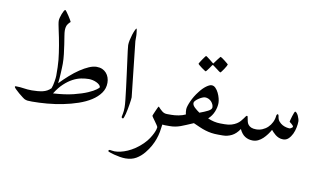

<svg xmlns="http://www.w3.org/2000/svg" viewBox="-89 -863 2245 1334"><g transform="rotate(10 1033.0 -196.5)"><path d="M647.5 -220.7Q647.5 -180.2 624.5 -148.2Q601.6 -116.2 563.5 -91.8Q525.4 -67.4 475.3 -50.3Q425.3 -33.2 370.4 -22.2Q315.4 -11.2 259.5 -6.3Q203.6 -1.5 153.8 -1.5Q131.8 -1.5 122.3 -2.7Q112.8 -3.9 103 -7.8Q98.6 -9.3 85 -19.5Q71.3 -29.8 56.2 -42.5Q41 -55.2 29.8 -66.7Q18.6 -78.1 18.6 -82Q18.6 -86.9 24.9 -86.9Q41.5 -86.9 54.9 -85.7Q68.4 -84.5 81.5 -82.5Q94.7 -80.6 108.4 -79.3Q122.1 -78.1 139.2 -78.1Q182.1 -78.1 215.1 -85.4Q248 -92.8 271.5 -116.7Q275.4 -126 278.6 -139.4Q281.7 -152.8 283.9 -166Q286.1 -179.2 287.4 -190.4Q288.6 -201.7 288.6 -208Q288.6 -241.7 287.8 -268.3Q287.1 -294.9 284.7 -319.1Q282.2 -343.3 278.8 -366.7Q275.4 -390.1 271 -417Q266.6 -444.8 261 -471.4Q255.4 -498 250.5 -521Q245.6 -543.9 242.4 -561Q239.3 -578.1 239.3 -587.9Q239.3 -596.2 242.7 -609.6Q246.1 -623 251.2 -636.2Q256.3 -649.4 261.7 -658.9Q267.1 -668.5 271.5 -668.5Q273.9 -668.5 282.2 -657.2Q290.5 -646 299.6 -632.3Q308.6 -618.7 315.4 -606.7Q322.3 -594.7 322.3 -592.8Q312 -585 302.2 -570.1Q292.5 -555.2 292.5 -526.4Q292.5 -515.1 296.6 -489.3Q300.8 -463.4 305.7 -431.4Q310.5 -399.4 314.7 -364Q318.8 -328.6 318.8 -297.9Q318.8 -286.6 318.1 -268.6Q317.4 -250.5 316.4 -231Q315.4 -211.4 314 -192.1Q312.5 -172.9 310.5 -158.7Q341.8 -190.9 374.5 -220Q407.2 -249 439.5 -270.5Q471.7 -292 501.2 -304.7Q530.8 -317.4 554.7 -317.4Q577.6 -317.4 594.7 -309.8Q611.8 -302.2 623.5 -288.8Q635.3 -275.4 641.4 -257.8Q647.5 -240.2 647.5 -220.7ZM600.6 -180.7Q600.6 -189.5 592.3 -197.5Q584 -205.6 571.5 -211.7Q559.1 -217.8 544.4 -221.2Q529.8 -224.6 517.1 -224.6Q491.2 -224.6 462.4 -219Q433.6 -213.4 404.1 -197.8Q374.5 -182.1 344.7 -154.5Q314.9 -127 287.6 -83Q370.6 -87.9 429.9 -102.5Q489.3 -117.2 527.1 -133.8Q564.9 -150.4 582.8 -164.1Q600.6 -177.7 600.6 -180.7Z M830.6 -150.9Q830.6 -146 829.1 -132.3Q827.6 -118.7 824.7 -101.6Q821.8 -84.5 818.4 -65.7Q814.9 -46.9 811 -31.7Q807.1 -16.6 803.2 -6.3Q799.3 3.9 796.9 3.9Q786.1 3.9 786.1 -6.3Q786.1 -9.3 790.3 -27.6Q794.4 -45.9 794.4 -74.2Q794.4 -91.8 790.5 -128.2Q786.6 -164.6 781 -209.5Q775.4 -254.4 769 -302.7Q762.7 -351.1 757.1 -392.8Q751.5 -434.6 747.6 -465.1Q743.7 -495.6 743.7 -504.4Q743.7 -519 748 -539.8Q752.4 -560.5 758.5 -579.6Q764.6 -598.6 771 -612.5Q777.3 -626.5 781.2 -627.9Q782.7 -626 783.7 -619.6Q784.7 -613.3 785.6 -605.5Q786.6 -597.7 787.4 -589.8Q788.1 -582 788.1 -577.1V-540.5L830.6 -150.9Z M1150.9 -40Q1150.9 -32.2 1149.9 -25.4Q1148.9 -18.6 1145.5 -12.7Q1142.1 -6.8 1135.3 -3.4Q1128.4 0 1116.2 0H1092.8Q1087.9 0 1083.3 -0.7Q1078.6 -1.5 1073.2 -1.5Q1070.3 25.4 1065.4 51.8Q1060.5 78.1 1051.3 104Q1042 129.9 1027.6 155.8Q1013.2 181.6 991.7 208Q967.8 237.3 936.3 255.9Q904.8 274.4 860.8 274.4Q843.3 274.4 821.3 270.8Q799.3 267.1 780.3 262Q761.2 256.8 748.3 252.2Q735.4 247.6 735.4 244.1Q735.4 240.2 738.8 237.8Q742.2 235.4 745.6 235.4Q746.1 235.4 750 236.1Q753.9 236.8 759 237.3Q764.2 237.8 769.5 238.5Q774.9 239.3 779.3 239.3Q797.9 239.3 820.6 234.1Q843.3 229 868.7 218Q894 207 920.4 189.2Q946.8 171.4 972.2 146Q993.2 125 1006.3 104.7Q1019.5 84.5 1027.6 67.6Q1035.6 50.8 1038.8 39.1Q1042 27.3 1042 23.4Q1042 19.5 1034.7 8.5Q1027.3 -2.4 1018.6 -14.6Q1009.8 -26.9 1002.4 -37.1Q995.1 -47.4 995.1 -50.8Q995.1 -52.2 999.3 -62Q1003.4 -71.8 1008.3 -83.3Q1013.2 -94.7 1018.3 -105.5Q1023.4 -116.2 1024.9 -119.1H1028.8Q1041.5 -104.5 1056.9 -91.8Q1072.3 -79.1 1092.8 -79.1H1116.2Q1128.4 -79.1 1135.3 -75.7Q1142.1 -72.3 1145.5 -66.9Q1148.9 -61.5 1149.9 -54.7Q1150.9 -47.9 1150.9 -40Z M1526.4 -40Q1526.4 -32.2 1525.4 -25.4Q1524.4 -18.6 1520.8 -12.7Q1517.1 -6.8 1510.3 -3.4Q1503.4 0 1491.2 0H1467.8Q1440.4 0 1418.5 -3.4Q1396.5 -6.8 1375.7 -13.2Q1355 -19.5 1334 -28.8Q1313 -38.1 1287.6 -49.3Q1260.3 -38.1 1239.5 -28.8Q1218.8 -19.5 1200.4 -13.2Q1182.1 -6.8 1164.1 -3.4Q1146 0 1123.5 0H1100.1Q1087.9 0 1081.1 -3.4Q1074.2 -6.8 1070.8 -12.7Q1067.4 -18.6 1066.4 -25.4Q1065.4 -32.2 1065.4 -40Q1065.4 -47.9 1066.4 -54.7Q1067.4 -61.5 1070.8 -66.9Q1074.2 -72.3 1081.3 -75.7Q1088.4 -79.1 1100.1 -79.1H1123.5Q1147 -79.1 1173.8 -84Q1200.7 -88.9 1222.2 -99.1Q1220.2 -106 1219.2 -115.7Q1218.3 -125.5 1218.3 -134.8Q1218.3 -144 1223.1 -159.7Q1228 -175.3 1236.1 -193.4Q1244.1 -211.4 1255.6 -230.5Q1267.1 -249.5 1280.8 -266.6Q1302.7 -295.9 1325.9 -313Q1349.1 -330.1 1363.8 -330.1Q1379.4 -330.1 1391.8 -317.4Q1404.3 -304.7 1413.1 -286.6Q1421.9 -268.6 1426.8 -249.5Q1431.6 -230.5 1431.6 -217.3Q1431.6 -187.5 1418.7 -155.3Q1405.8 -123 1379.4 -99.1Q1423.3 -79.6 1467.8 -79.1H1491.2Q1503.4 -79.1 1510.3 -75.7Q1517.1 -72.3 1520.8 -66.9Q1524.4 -61.5 1525.4 -54.7Q1526.4 -47.9 1526.4 -40ZM1395.5 -179.7Q1395.5 -190.4 1390.6 -200.9Q1385.7 -211.4 1377.7 -220Q1369.6 -228.5 1358.2 -233.9Q1346.7 -239.3 1334 -239.3Q1325.7 -239.3 1313.2 -233.9Q1300.8 -228.5 1289.1 -220.5Q1277.3 -212.4 1268.8 -203.6Q1260.3 -194.8 1260.3 -187Q1260.3 -178.2 1264.9 -170.4Q1269.5 -162.6 1277.3 -155.3Q1285.2 -147.9 1294.2 -140.9Q1303.2 -133.8 1312.5 -127.4Q1329.6 -133.8 1344.5 -139.9Q1359.4 -146 1370.8 -152.1Q1382.3 -158.2 1388.9 -165Q1395.5 -171.9 1395.5 -179.7ZM1448.7 -491.2Q1448.7 -488.8 1443.1 -478.5Q1437.5 -468.3 1430.2 -457.3Q1422.9 -446.3 1416 -437.3Q1409.2 -428.2 1406.7 -428.2Q1405.3 -428.2 1396.7 -434.3Q1388.2 -440.4 1378.4 -448.2Q1367.2 -456.5 1352.1 -467.8Q1349.6 -470.2 1347.7 -470.2Q1345.7 -470.2 1343.3 -467.8Q1334 -453.6 1326.2 -442.9Q1319.3 -433.6 1313.2 -425.8Q1307.1 -418 1305.2 -418Q1303.2 -418 1294.2 -424.1Q1285.2 -430.2 1274.9 -437.7Q1264.6 -445.3 1256.3 -452.4Q1248 -459.5 1248 -461.4Q1248 -463.9 1254.2 -473.6Q1260.3 -483.4 1267.8 -494.6Q1275.4 -505.9 1282 -514.6Q1288.6 -523.4 1290 -523.4Q1293 -523.4 1301.3 -517.1Q1309.6 -510.7 1318.8 -503.9Q1329.6 -495.6 1342.3 -484.9Q1346.2 -481 1347.7 -481Q1349.6 -481 1352.1 -485.8Q1361.3 -499 1370.1 -510.3Q1377 -519 1383.3 -527.1Q1389.6 -535.2 1391.1 -535.2Q1393.1 -535.2 1402.6 -528.8Q1412.1 -522.5 1422.1 -514.4Q1432.1 -506.3 1440.4 -499.5Q1448.7 -492.7 1448.7 -491.2Z M2000.5 -187Q2000.5 -168 1995.6 -143.6Q1990.7 -119.1 1980.5 -97.4Q1970.2 -75.7 1954.6 -60.8Q1939 -45.9 1917.5 -45.9Q1899.9 -45.9 1886.2 -51.8Q1872.6 -57.6 1861.8 -66.2Q1851.1 -74.7 1843.3 -83.3Q1835.4 -91.8 1830.6 -97.7Q1821.3 -81.1 1808.8 -64.2Q1796.4 -47.4 1781.5 -33.2Q1766.6 -19 1748.8 -10.3Q1731 -1.5 1710.4 -1.5Q1680.2 -1.5 1656.2 -16.4Q1632.3 -31.2 1616.2 -65.9Q1592.3 -29.8 1562.3 -14.9Q1532.2 0 1499 0H1475.6Q1463.4 0 1456.5 -3.4Q1449.7 -6.8 1446.3 -12.7Q1442.9 -18.6 1441.9 -25.4Q1440.9 -32.2 1440.9 -40Q1440.9 -47.9 1441.9 -54.7Q1442.9 -61.5 1446.3 -66.9Q1449.7 -72.3 1456.8 -75.7Q1463.9 -79.1 1475.6 -79.1H1499Q1526.9 -79.1 1547.4 -85.4Q1567.9 -91.8 1582.5 -101.1Q1597.2 -110.4 1606.7 -121.6Q1616.2 -132.8 1622.8 -141.8Q1629.4 -150.9 1633.8 -157.2Q1638.2 -163.6 1642.1 -163.6Q1646.5 -163.6 1647.7 -157.7Q1648.9 -151.9 1650.6 -142.6Q1652.3 -133.3 1655 -122.8Q1657.7 -112.3 1665 -103Q1672.4 -93.8 1685.5 -87.9Q1698.7 -82 1720.2 -82Q1743.7 -82 1764.9 -91.1Q1786.1 -100.1 1802.2 -115.7Q1818.4 -131.3 1828.9 -152.6Q1839.4 -173.8 1841.8 -198.7Q1842.3 -203.6 1845.2 -207.8Q1848.1 -211.9 1851.6 -211.9Q1853 -211.9 1855.5 -208.3Q1857.9 -204.6 1858.9 -196.3Q1861.3 -175.8 1872.6 -162.8Q1883.8 -149.9 1897.7 -142.3Q1911.6 -134.8 1925.8 -131.8Q1939.9 -128.9 1948.7 -128.9Q1950.2 -128.9 1953.6 -130.4Q1957 -131.8 1960.4 -134Q1963.9 -136.2 1966.8 -138.9Q1969.7 -141.6 1969.7 -144Q1969.7 -148.4 1965.1 -153.6Q1960.4 -158.7 1955.1 -163.1Q1949.7 -167.5 1945.3 -170.7Q1940.9 -173.8 1940.9 -175.3Q1940.9 -177.2 1944.1 -189.2Q1947.3 -201.2 1951.4 -214.8Q1955.6 -228.5 1960 -239.5Q1964.4 -250.5 1966.8 -250.5Q1971.7 -250.5 1978 -243.4Q1984.4 -236.3 1989.3 -226.1Q1994.1 -215.8 1997.3 -204.8Q2000.5 -193.8 2000.5 -187Z"/></g></svg>

Font: Kitab
Style: Regular
Weight: 400
Designer: SIL International
Foundry: Khaled Hosny
Version: Version 1.000